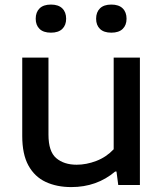

<svg xmlns="http://www.w3.org/2000/svg" viewBox="-20 -790 700 820"><path d="M284.5 9Q222.5 9 175.2 -13Q128 -35 101.5 -83Q75 -131 75 -209V-544H187V-215Q187 -143 220 -114.8Q253 -86.5 307.5 -86.5Q349 -86.5 391.5 -102.8Q434 -119 465.5 -152.5V-544H577.5V0H485L477.5 -57.5H472Q393.5 9 284.5 9ZM455.5 -650.5Q423.5 -650.5 407 -666.5Q390.5 -682.5 390.5 -710Q390.5 -738 407 -754.2Q423.5 -770.5 455.5 -770.5Q487.5 -770.5 504 -754.2Q520.5 -738 520.5 -710Q520.5 -682.5 504 -666.5Q487.5 -650.5 455.5 -650.5ZM197.5 -650.5Q165.5 -650.5 149 -666.5Q132.5 -682.5 132.5 -710Q132.5 -738 149 -754.2Q165.5 -770.5 197.5 -770.5Q229.5 -770.5 246 -754.2Q262.5 -738 262.5 -710Q262.5 -682.5 246 -666.5Q229.5 -650.5 197.5 -650.5Z"/></svg>

Font: Encode Sans Exp Md
Style: Regular
Weight: 500
Width: 7
Designer: Multiple Designers
Foundry: Impallari Type
Version: Version 3.002; ttfautohint (v1.8.3) -l 8 -r 50 -G 200 -x 14 